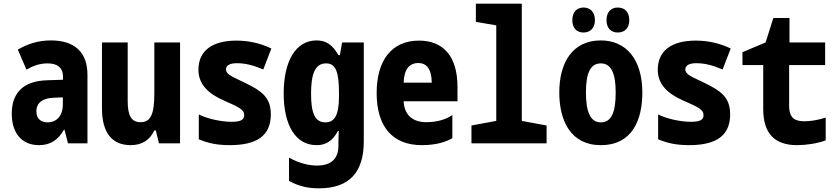

<svg xmlns="http://www.w3.org/2000/svg" viewBox="-20 -780 4540 1045"><path d="M192 10C253 10 296 -17 328 -74H331L350 0H456V-373C456 -496 386 -560 257 -560C187 -560 131 -541 77 -510L124 -401C160 -422 197 -435 238 -435C289 -435 323 -415 323 -361V-346L234 -343C117 -339 44 -284 44 -161C44 -54 100 10 192 10ZM239 -114C206 -114 178 -131 178 -174C178 -222 214 -246 272 -248L322 -250V-212C322 -146 285 -114 239 -114Z M691 10C752 10 795 -17 820 -70H828L845 0H960V-549H820V-275C820 -161 802 -115 745 -115C694 -115 675 -152 675 -230V-549H535V-189C535 -53 594 10 691 10Z M1230 10C1378 10 1454 -41 1454 -158C1454 -253 1400 -287 1312 -330C1251 -360 1210 -373 1210 -402C1210 -423 1229 -436 1270 -436C1315 -436 1358 -425 1413 -402L1457 -516C1397 -545 1332 -559 1267 -559C1135 -559 1060 -504 1060 -400C1060 -319 1117 -269 1196 -234C1283 -196 1309 -183 1309 -154C1309 -132 1297 -117 1241 -117C1180 -117 1106 -135 1062 -157V-22C1113 0 1165 10 1230 10Z M1716 245C1885 245 1960 154 1960 -11V-549H1842L1830 -480H1822C1789 -538 1753 -560 1703 -560C1590 -560 1524 -448 1524 -272C1524 -98 1589 10 1703 10C1751 10 1789 -10 1819 -67H1824C1823 -49 1822 -27 1822 -6V13C1822 85 1781 121 1706 121C1663 121 1611 110 1553 78V205C1604 232 1651 245 1716 245ZM1751 -114C1692 -114 1673 -169 1673 -270C1673 -376 1694 -435 1755 -435C1807 -435 1825 -390 1825 -273V-256C1825 -151 1800 -114 1751 -114Z M2276 10C2357 10 2410 -9 2442 -28V-154C2412 -133 2365 -115 2300 -115C2229 -115 2180 -152 2177 -229H2470V-307C2470 -480 2387 -559 2261 -559C2111 -559 2030 -451 2030 -274C2030 -91 2116 10 2276 10ZM2330 -330H2177C2179 -403 2208 -437 2257 -437C2301 -437 2329 -405 2330 -330Z M2546 0H2955V-97L2820 -122V-760H2570V-661L2681 -642V-122L2546 -97Z M3342 -603C3381 -603 3405 -628 3405 -670C3405 -714 3381 -739 3342 -739C3306 -739 3281 -715 3281 -670C3281 -627 3306 -603 3342 -603ZM3156 -603C3193 -603 3218 -628 3218 -670C3218 -714 3193 -739 3156 -739C3120 -739 3095 -715 3095 -670C3095 -626 3120 -603 3156 -603ZM3250 10C3421 10 3476 -127 3476 -276C3476 -458 3387 -560 3250 -560C3096 -560 3024 -439 3024 -277C3024 -123 3086 10 3250 10ZM3250 -114C3194 -114 3169 -170 3169 -277C3169 -383 3194 -435 3250 -435C3306 -435 3331 -382 3331 -277C3331 -169 3308 -114 3250 -114Z M3730 10C3878 10 3954 -41 3954 -158C3954 -253 3900 -287 3812 -330C3751 -360 3710 -373 3710 -402C3710 -423 3729 -436 3770 -436C3815 -436 3858 -425 3913 -402L3957 -516C3897 -545 3832 -559 3767 -559C3635 -559 3560 -504 3560 -400C3560 -319 3617 -269 3696 -234C3783 -196 3809 -183 3809 -154C3809 -132 3797 -117 3741 -117C3680 -117 3606 -135 3562 -157V-22C3613 0 3665 10 3730 10Z M4318 10C4369 10 4428 1 4474 -16V-140C4428 -125 4388 -120 4358 -120C4309 -120 4275 -135 4275 -204V-426H4471V-549H4277V-682H4189L4147 -549L4021 -496V-426H4134V-186C4134 -54 4196 10 4318 10Z"/></svg>

Font: Noto Sans Mono ExtraCondensed ExtraBold
Style: Regular
Weight: 800
Width: 2
Designer: Monotype Design Team
Foundry: Monotype Imaging Inc.
Version: Version 2.014